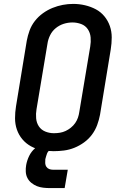

<svg xmlns="http://www.w3.org/2000/svg" viewBox="-20 -766 640 983"><path d="M255 8Q224 8 194 2.5Q164 -3 138.5 -17Q113 -31 94.5 -53Q76 -75 66.5 -102.5Q57 -130 57 -160.5Q57 -191 62 -222L117 -557Q122 -584 131.5 -610Q141 -636 158.5 -658.5Q176 -681 199.5 -698Q223 -715 249 -725.5Q275 -736 301.5 -741Q328 -746 355 -746Q386 -746 415.5 -739Q445 -732 470.5 -718.5Q496 -705 514.5 -682.5Q533 -660 542.5 -632.5Q552 -605 552 -574.5Q552 -544 547 -513L492 -178Q487 -152 477.5 -126Q468 -100 451 -77Q434 -54 410.5 -37Q387 -20 361 -9.5Q335 1 308 4.5Q281 8 255 8ZM256 -84Q272 -84 287 -86.5Q302 -89 316 -95.5Q330 -102 343 -112.5Q356 -123 365 -136Q374 -149 379 -163.5Q384 -178 386 -193L442 -528Q446 -551 444 -574.5Q442 -598 429.5 -616.5Q417 -635 395.5 -643Q374 -651 351 -651Q328 -651 306 -644Q284 -637 265.5 -622Q247 -607 236.5 -585.5Q226 -564 223 -542L167 -207Q163 -184 165 -160.5Q167 -137 179 -119Q191 -101 212 -92.5Q233 -84 256 -84ZM236 197Q219 197 201.5 195Q184 193 169 187Q154 181 141 170.5Q128 160 120.5 145.5Q113 131 112 113.5Q111 96 114 79Q118 56 129 33Q140 10 159 -6.5Q178 -23 202 -30Q226 -37 250 -37L244 0Q236 0 230 6Q224 12 221 19.5Q218 27 216 34.5Q214 42 212 49Q211 59 211.5 69.5Q212 80 217.5 88Q223 96 232 99.5Q241 103 252 103H327L311 197Z"/></svg>

Font: Iosevka Slab SmBdExObl
Style: Regular
Weight: 600
Width: 7
Italic angle: -9°
Monospace: yes
Designer: Belleve Invis
Foundry: Belleve Invis
Version: Version 11.1.0; ttfautohint (v1.8.3)